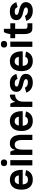

<svg xmlns="http://www.w3.org/2000/svg" viewBox="1776 -2530 764 4356"><g transform="rotate(-90 2158.0 -352.0)"><path d="M358 -162 477 -144Q455 -69 399.5 -29Q344 11 257 10Q154 10 93.5 -55.5Q33 -121 33 -246Q33 -378 93.5 -444Q154 -510 257 -510Q300 -510 341 -496.5Q382 -483 414.5 -450.5Q447 -418 466 -361Q485 -304 483 -219H152Q154 -191 163 -163.5Q172 -136 194 -117.5Q216 -99 257 -99Q304 -99 327 -116Q350 -133 358 -162ZM257 -401Q208 -401 185.5 -372.5Q163 -344 156 -307H359Q347 -362 319 -381.5Q291 -401 257 -401Z M568 -641Q568 -714 644 -714Q719 -714 719 -641Q719 -608 699.5 -590Q680 -572 644 -572Q605 -572 586.5 -590Q568 -608 568 -641ZM584 -500H703V0H584Z M821 0V-500H888Q896 -500 905.5 -482Q915 -464 923 -438Q931 -412 935 -389Q949 -445 982 -477.5Q1015 -510 1081 -510Q1156 -510 1199 -474Q1242 -438 1260 -378.5Q1278 -319 1278 -250V0H1159V-250Q1159 -291 1148 -325Q1137 -359 1114.5 -379.5Q1092 -400 1057 -400Q988 -400 964 -351Q940 -302 940 -204V0Z M1689 -162 1808 -144Q1786 -69 1730.5 -29Q1675 11 1588 10Q1485 10 1424.5 -55.5Q1364 -121 1364 -246Q1364 -378 1424.5 -444Q1485 -510 1588 -510Q1631 -510 1672 -496.5Q1713 -483 1745.5 -450.5Q1778 -418 1797 -361Q1816 -304 1814 -219H1483Q1485 -191 1494 -163.5Q1503 -136 1525 -117.5Q1547 -99 1588 -99Q1635 -99 1658 -116Q1681 -133 1689 -162ZM1588 -401Q1539 -401 1516.5 -372.5Q1494 -344 1487 -307H1690Q1678 -362 1650 -381.5Q1622 -401 1588 -401Z M1910 0V-500H1977Q1985 -500 1994.5 -481.5Q2004 -463 2012 -437Q2020 -411 2025 -388Q2045 -444 2084.5 -477Q2124 -510 2190 -510V-391Q2121 -391 2075.5 -346.5Q2030 -302 2029 -204V0Z M2465 10Q2377 10 2319 -28Q2261 -66 2234 -137L2347 -169Q2362 -133 2394.5 -117Q2427 -101 2466 -101Q2502 -101 2521.5 -111Q2541 -121 2541 -145Q2541 -163 2524 -175Q2507 -187 2483 -194.5Q2459 -202 2436 -207Q2383 -217 2341.5 -235.5Q2300 -254 2276 -285Q2252 -316 2252 -362Q2252 -433 2303 -471.5Q2354 -510 2451 -510Q2537 -510 2586 -471Q2635 -432 2660 -364L2548 -335Q2532 -376 2505 -388Q2478 -400 2443 -400Q2410 -400 2391 -389Q2372 -378 2372 -358Q2372 -339 2387.5 -328.5Q2403 -318 2426.5 -311.5Q2450 -305 2474 -300Q2525 -289 2567 -272Q2609 -255 2634.5 -225.5Q2660 -196 2660 -147Q2660 -76 2608 -33Q2556 10 2465 10Z M3047 -162 3166 -144Q3144 -69 3088.5 -29Q3033 11 2946 10Q2843 10 2782.5 -55.5Q2722 -121 2722 -246Q2722 -378 2782.5 -444Q2843 -510 2946 -510Q2989 -510 3030 -496.5Q3071 -483 3103.5 -450.5Q3136 -418 3155 -361Q3174 -304 3172 -219H2841Q2843 -191 2852 -163.5Q2861 -136 2883 -117.5Q2905 -99 2946 -99Q2993 -99 3016 -116Q3039 -133 3047 -162ZM2946 -401Q2897 -401 2874.5 -372.5Q2852 -344 2845 -307H3048Q3036 -362 3008 -381.5Q2980 -401 2946 -401Z M3257 -641Q3257 -714 3333 -714Q3408 -714 3408 -641Q3408 -608 3388.5 -590Q3369 -572 3333 -572Q3294 -572 3275.5 -590Q3257 -608 3257 -641ZM3273 -500H3392V0H3273Z M3470 -500H3563Q3563 -513 3568 -536.5Q3573 -560 3581 -585.5Q3589 -611 3598 -628.5Q3607 -646 3616 -646H3683V-500H3808V-390H3683V-179Q3683 -158 3685.5 -142.5Q3688 -127 3701 -119Q3714 -111 3745 -111H3808V0H3688Q3620 0 3591.5 -49.5Q3563 -99 3563 -187V-390H3470Z M4092 10Q4004 10 3946 -28Q3888 -66 3861 -137L3974 -169Q3989 -133 4021.5 -117Q4054 -101 4093 -101Q4129 -101 4148.5 -111Q4168 -121 4168 -145Q4168 -163 4151 -175Q4134 -187 4110 -194.5Q4086 -202 4063 -207Q4010 -217 3968.5 -235.5Q3927 -254 3903 -285Q3879 -316 3879 -362Q3879 -433 3930 -471.5Q3981 -510 4078 -510Q4164 -510 4213 -471Q4262 -432 4287 -364L4175 -335Q4159 -376 4132 -388Q4105 -400 4070 -400Q4037 -400 4018 -389Q3999 -378 3999 -358Q3999 -339 4014.5 -328.5Q4030 -318 4053.5 -311.5Q4077 -305 4101 -300Q4152 -289 4194 -272Q4236 -255 4261.5 -225.5Q4287 -196 4287 -147Q4287 -76 4235 -33Q4183 10 4092 10Z"/></g></svg>

Font: Haskoy Bold
Style: Regular
Weight: 700
Designer: Ertekin Erdin
Foundry: Ertekin Erdin
Version: Version 1.500; ttfautohint (v1.8.3)